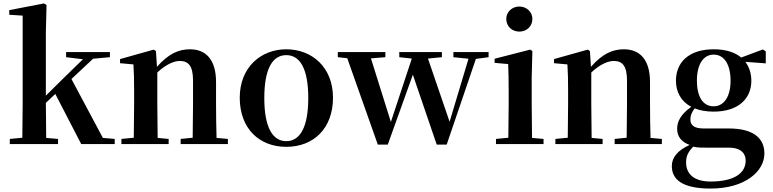

<svg xmlns="http://www.w3.org/2000/svg" viewBox="-20 -839 4499 1118"><path d="M365 -506 463 -494 344 -378 247 -282V-651L251 -810L236 -819L34 -780V-753L112 -748V-235L110 -37L37 -30V0H318V-30L249 -36C248 -93 247 -182 247 -240L302 -292L453 0H648V-30L579 -36L396 -379L522 -497L620 -506V-536H365Z M1101 0H1307V-30L1241 -36C1239 -93 1238 -177 1238 -235V-361C1238 -493 1178 -552 1086 -552C1020 -552 961 -526 894 -450L888 -542L875 -550L679 -495V-471L757 -464C760 -415 761 -376 761 -310V-235C761 -180 760 -94 759 -37L687 -30V0H962V-30L898 -36L896 -235V-417C946 -464 993 -484 1027 -484C1078 -484 1104 -454 1104 -370V-235L1102 -37L1032 -30V0Z M1647 16C1805 16 1919 -90 1919 -270C1919 -449 1795 -552 1647 -552C1500 -552 1376 -448 1376 -270C1376 -92 1488 16 1647 16ZM1647 -17C1566 -17 1519 -100 1519 -268C1519 -437 1566 -518 1647 -518C1728 -518 1775 -437 1775 -268C1775 -100 1728 -17 1647 -17Z M2620 -506 2708 -497 2598 -130 2472 -498 2553 -506V-536H2305V-506L2378 -498L2256 -129L2140 -499L2224 -506V-536H1947V-506L2002 -500L2180 3H2238L2384 -404L2523 3H2581L2751 -496L2825 -506V-536H2620Z M3004 -655C3046 -655 3080 -685 3080 -729C3080 -770 3046 -801 3004 -801C2962 -801 2928 -770 2928 -729C2928 -685 2962 -655 3004 -655ZM2939 0H3145V-30L3078 -36C3077 -94 3076 -180 3076 -235V-388L3080 -542L3067 -550L2860 -497V-473L2939 -466C2941 -418 2942 -375 2942 -308V-235L2940 -37L2868 -30V0Z M3628 0H3834V-30L3768 -36C3766 -93 3765 -177 3765 -235V-361C3765 -493 3705 -552 3613 -552C3547 -552 3488 -526 3421 -450L3415 -542L3402 -550L3206 -495V-471L3284 -464C3287 -415 3288 -376 3288 -310V-235C3288 -180 3287 -94 3286 -37L3214 -30V0H3489V-30L3425 -36L3423 -235V-417C3473 -464 3520 -484 3554 -484C3605 -484 3631 -454 3631 -370V-235L3629 -37L3559 -30V0Z M4135 -220C4072 -220 4038 -278 4038 -369C4038 -464 4075 -521 4136 -521C4196 -521 4234 -465 4234 -369C4234 -278 4197 -220 4135 -220ZM4135 -189C4280 -189 4355 -265 4355 -369C4355 -412 4342 -450 4320 -479L4439 -470V-540L4422 -551L4296 -504C4260 -534 4207 -552 4136 -552C3991 -552 3916 -476 3916 -369C3916 -303 3946 -248 4005 -217C3944 -173 3923 -132 3923 -89C3923 -44 3948 -12 3996 5C3926 36 3892 78 3892 128C3892 201 3945 259 4118 259C4318 259 4431 159 4431 55C4431 -31 4372 -91 4222 -91H4076C4022 -91 4000 -110 4000 -143C4000 -167 4008 -185 4025 -208C4055 -196 4092 -189 4135 -189ZM4016 15C4041 21 4065 21 4111 21H4226C4299 21 4322 59 4322 96C4322 170 4254 218 4118 218C4028 218 3975 180 3975 106C3975 68 3989 44 4016 15Z"/></svg>

Font: Source Han Serif CN
Style: Bold
Weight: 700
Designer: Ryoko NISHIZUKA 西塚涼子 (kana & ideographs); Frank Grießhammer (Latin, Greek & Cyrillic); Wenlong ZHANG 张文龙 (bopomofo); San
Foundry: Adobe
Version: Version 2.003;hotconv 1.1.1;makeotfexe 2.6.0